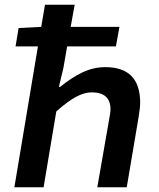

<svg xmlns="http://www.w3.org/2000/svg" viewBox="-20 -795 675 815"><path d="M141 -598H46L59 -676L155 -681L171 -775H297L280 -681H487L472 -598H265L249 -506L230 -426H235Q284 -466 330.5 -488Q377 -510 427 -510Q575 -510 575 -359Q575 -338 568 -296L518 0H393L442 -281Q449 -316 449 -331Q449 -403 369 -403Q338 -403 302 -383.5Q266 -364 219 -322L165 0H41Z"/></svg>

Font: Nebula Sans Semibold
Style: Regular
Weight: 600
Italic angle: -9°
Designer: Paul D. Hunt for Adobe (as Source Sans)
Foundry: Nebula Entertainment & Broadcasting LLC
Version: Version 1.010